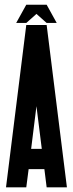

<svg xmlns="http://www.w3.org/2000/svg" viewBox="-20 -808 315 828"><path d="M181.2 -700.2 268.6 0H181.2L171.4 -78.6H103.5L93.3 0H5.9L93.3 -700.2ZM114.3 -166H160.2L137.2 -350.1ZM93.3 -709H49.8L93.3 -787.6H181.2L224.6 -709H181.2L137.2 -748Z"/></svg>

Font: Silence
Style: Regular
Weight: 400
Designer: Lilo Joris
Foundry: Lilo Joris
Version: Version 1.035;Fontself Maker 3.5.7